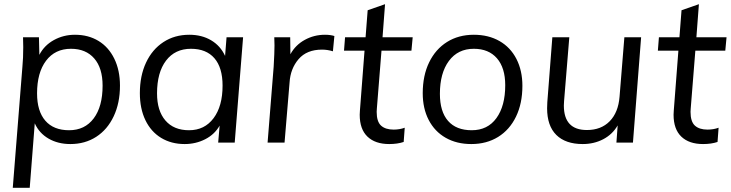

<svg xmlns="http://www.w3.org/2000/svg" viewBox="-20 -681 3490 917"><path d="M553 -272Q553 -189 523 -125.5Q493 -62 439.5 -27.5Q386 7 316 7Q257 7 212 -19Q167 -45 146 -92L122 216H41L87 -362Q91 -403 91 -456Q91 -487 90 -503H166L168 -419Q191 -464 237 -489.5Q283 -515 338 -515Q402 -515 450.5 -485.5Q499 -456 526 -400.5Q553 -345 553 -272ZM470 -272Q470 -356 430 -402Q390 -448 319 -448Q243 -448 200 -391Q157 -334 157 -235Q157 -150 196.5 -104.5Q236 -59 310 -59Q385 -59 427.5 -115.5Q470 -172 470 -272Z M1141 -503 1101 0H1022L1029 -81Q1005 -39 960 -16Q915 7 862 7Q798 7 749.5 -22.5Q701 -52 674.5 -107Q648 -162 648 -236Q648 -319 677.5 -382Q707 -445 760.5 -480Q814 -515 884 -515Q944 -515 988.5 -488.5Q1033 -462 1055 -414L1062 -503ZM1043 -272Q1043 -358 1004 -403Q965 -448 892 -448Q816 -448 773 -391.5Q730 -335 730 -235Q730 -152 770 -105.5Q810 -59 883 -59Q957 -59 1000 -116.5Q1043 -174 1043 -272Z M1577 -509 1570 -436Q1544 -444 1518 -444Q1445 -444 1406 -398.5Q1367 -353 1363 -287L1339 0H1258L1287 -362Q1291 -430 1291 -464Q1291 -490 1290 -503H1366L1367 -422Q1391 -466 1435.5 -490.5Q1480 -515 1532 -515Q1558 -515 1577 -509Z M1780 -164 1779 -147Q1779 -100 1800 -81Q1821 -62 1860 -62Q1889 -62 1913 -71L1908 -3Q1878 7 1839 7Q1772 7 1735 -28.5Q1698 -64 1698 -133Q1698 -146 1699 -153L1721 -439H1623L1628 -503H1726L1736 -632L1819 -661L1807 -503H1951L1945 -439H1802Z M1999 -236Q1999 -320 2029.5 -383Q2060 -446 2115 -480.5Q2170 -515 2243 -515Q2313 -515 2365.5 -485Q2418 -455 2446.5 -399.5Q2475 -344 2475 -271Q2475 -187 2444.5 -124Q2414 -61 2359 -27Q2304 7 2231 7Q2161 7 2108.5 -23Q2056 -53 2027.5 -108Q1999 -163 1999 -236ZM2393 -274Q2393 -357 2353.5 -402.5Q2314 -448 2243 -448Q2167 -448 2124 -390Q2081 -332 2081 -233Q2081 -148 2120 -103.5Q2159 -59 2233 -59Q2309 -59 2351 -117Q2393 -175 2393 -274Z M3042 -503 3003 0H2924L2930 -82Q2905 -39 2861 -16Q2817 7 2763 7Q2681 7 2637 -36.5Q2593 -80 2593 -164Q2593 -183 2594 -193L2618 -503H2699L2674 -198Q2673 -191 2673 -177Q2673 -60 2783 -60Q2851 -60 2892 -102Q2933 -144 2939 -219L2962 -503Z M3279 -164 3278 -147Q3278 -100 3299 -81Q3320 -62 3359 -62Q3388 -62 3412 -71L3407 -3Q3377 7 3338 7Q3271 7 3234 -28.5Q3197 -64 3197 -133Q3197 -146 3198 -153L3220 -439H3122L3127 -503H3225L3235 -632L3318 -661L3306 -503H3450L3444 -439H3301Z"/></svg>

Font: Muli
Style: Italic
Weight: 400
Italic angle: -4.541°
Designer: Vernon Adams
Foundry: Vernon Adams
Version: Version 2.001